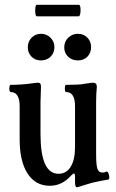

<svg xmlns="http://www.w3.org/2000/svg" viewBox="-20 -764 486 801"><path d="M300 17Q296 17 294.5 10.5Q293 4 293 -5V-28Q293 -40 288 -40Q285 -40 277 -32Q239 11 188 11Q128 11 95 -40Q62 -91 62 -183V-321Q62 -380 24 -380Q21 -380 19.5 -387.5Q18 -395 19.5 -402.5Q21 -410 24 -410Q45 -410 67 -411.5Q89 -413 103 -415Q121 -417 126.5 -418Q132 -419 139 -419Q151 -419 151 -403Q151 -386 150 -368.5Q149 -351 149 -340V-205Q149 -39 224 -39Q257 -39 275 -68.5Q293 -98 293 -150V-321Q293 -380 256 -380Q252 -380 251 -387.5Q250 -395 251 -402.5Q252 -410 256 -410Q282 -410 302 -411Q322 -412 336 -415Q352 -417 357.5 -418Q363 -419 368 -419Q384 -419 384 -402Q381 -370 381 -340V-120Q381 -75 386.5 -59.5Q392 -44 408 -44Q415 -44 424 -48Q429 -49 432.5 -41Q436 -33 436 -24.5Q436 -16 432 -15Q425 -14 404 -10Q383 -6 366 -2Q348 3 335.5 7Q323 11 310 15Q304 17 300 17ZM151 -512Q126 -512 111 -528Q96 -544 96 -566Q96 -591 112 -607Q128 -623 151 -623Q175 -623 191 -606.5Q207 -590 207 -568Q207 -543 191 -527.5Q175 -512 151 -512ZM305 -512Q280 -512 264 -527.5Q248 -543 248 -566Q248 -591 265 -607Q282 -623 305 -623Q329 -623 344.5 -607Q360 -591 360 -568Q360 -543 344.5 -527.5Q329 -512 305 -512ZM134 -696Q129 -696 127.5 -708Q126 -720 127.5 -732Q129 -744 134 -744H309Q314 -744 315.5 -732Q317 -720 315 -708Q313 -696 308 -696Z"/></svg>

Font: Junicode Two Beta Condensed Medium
Style: Regular
Weight: 500
Width: 3
Designer: Peter S. Baker
Foundry: Briery Creek Software
Version: Version 1.053; ttfautohint (v1.8.4)